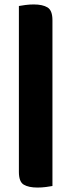

<svg xmlns="http://www.w3.org/2000/svg" viewBox="-20 -703 321 864"><path d="M216 134Q206 136 187 138.5Q168 141 149 141Q109 141 87 128Q65 115 65 71V-676Q75 -678 94 -680.5Q113 -683 132 -683Q172 -683 194 -669.5Q216 -656 216 -612Z"/></svg>

Font: Baloo Bhaina
Style: Regular
Weight: 400
Designer: Manish Minz, Shuchita Grover and Ek Type
Foundry: Ek Type
Version: Version 1.443;PS 1.000;hotconv 16.6.51;makeotf.lib2.5.65220;